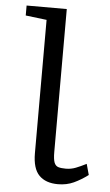

<svg xmlns="http://www.w3.org/2000/svg" viewBox="-54 -779 475 826"><g transform="rotate(5 183.5 -366.0)"><path d="M228 11Q175 11 146.5 -18Q118 -47 118 -113.5V-689L27 -700V-743H200.5V-125.5Q200.5 -94.5 206 -80.2Q211.5 -66 223.8 -62.2Q236 -58.5 256 -58.5Q278.5 -58.5 299 -66.5Q319.5 -74.5 344 -87L357 -40Q327 -17.5 296.2 -3.2Q265.5 11 228 11Z"/></g></svg>

Font: Merriweather Light
Style: Regular
Weight: 300
Version: Version 2.100